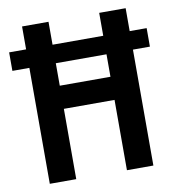

<svg xmlns="http://www.w3.org/2000/svg" viewBox="-82 -786 785 858"><g transform="rotate(-10 310.0 -357.0)"><path d="M75 0V-526H-2V-610H75V-714H195V-610H425V-714H545V-610H622V-526H545V0H425V-319H195V0ZM195 -424H425V-526H195Z"/></g></svg>

Font: Noto Sans Condensed SemiBold
Style: Regular
Weight: 600
Width: 3
Designer: Monotype Design Team
Foundry: Monotype Imaging Inc.
Version: Version 2.013; ttfautohint (v1.8.4.7-5d5b)